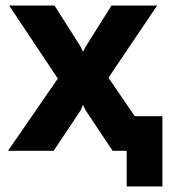

<svg xmlns="http://www.w3.org/2000/svg" viewBox="-20 -545 634 694"><path d="M438 129V0H387L289 -147L280 -166L272 -147L174 0H9L189 -261L13 -525H177L271 -377L280 -358L290 -377L383 -525H548L372 -264L467 -125H567V129Z"/></svg>

Font: Raleway ExtraBold
Style: Regular
Weight: 800
Designer: Matt McInerney, Pablo Impallari, Rodrigo Fuenzalida
Foundry: Matt McInerney, Pablo Impallari, Rodrigo Fuenzalida
Version: Version 4.026